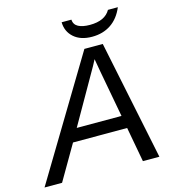

<svg xmlns="http://www.w3.org/2000/svg" viewBox="-173 -966 964 1069"><g transform="rotate(-15 309.0 -432.0)"><path d="M518 0 481 -201H169L52 0H-49L365 -688H471L613 0ZM405 -618Q400 -607 387 -584L210 -274H468L418 -544ZM425 -742Q359 -742 320.5 -776Q282 -810 281 -864H337Q339 -835 363.5 -822Q388 -809 430 -809Q517 -809 548 -864H605Q580 -804 534 -773Q488 -742 425 -742Z"/></g></svg>

Font: Libra Sans Modern
Style: Italic
Weight: 400
Italic angle: -12°
Foundry: Stefan Peev, Context Ltd
Version: Version 1.000